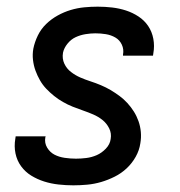

<svg xmlns="http://www.w3.org/2000/svg" viewBox="-20 -548 540 576"><path d="M200 8Q178 8 155.5 5.5Q133 3 112.5 -3.5Q92 -10 74 -21Q56 -32 43.5 -49Q31 -66 26.5 -87.5Q22 -109 26 -132L27 -139H117L116 -136Q113 -119 121.5 -105Q130 -91 143.5 -84Q157 -77 174 -74.5Q191 -72 208 -72Q223 -72 239 -74Q255 -76 270 -82.5Q285 -89 297.5 -102Q310 -115 312 -131Q315 -148 307.5 -163Q300 -178 287.5 -188Q275 -198 260 -204.5Q245 -211 229 -216.5Q213 -222 198 -228Q183 -234 169 -242Q155 -250 142.5 -260Q130 -270 119 -281.5Q108 -293 100 -307Q92 -321 86.5 -336Q81 -351 79 -368Q77 -385 80 -402Q84 -422 93.5 -441.5Q103 -461 118.5 -476Q134 -491 153 -501.5Q172 -512 192 -518Q212 -524 232.5 -526Q253 -528 273 -528Q295 -528 316.5 -525.5Q338 -523 358 -516.5Q378 -510 395.5 -498.5Q413 -487 424.5 -470Q436 -453 440 -431.5Q444 -410 440 -388L439 -381H349V-384Q352 -400 345.5 -414Q339 -428 326 -435.5Q313 -443 297.5 -445.5Q282 -448 266 -448Q252 -448 236.5 -445.5Q221 -443 207 -436.5Q193 -430 182.5 -417Q172 -404 169 -390Q166 -372 173 -357Q180 -342 193 -332Q206 -322 221 -315.5Q236 -309 251.5 -304Q267 -299 282.5 -292.5Q298 -286 311.5 -278Q325 -270 338 -260.5Q351 -251 362 -239Q373 -227 381.5 -213.5Q390 -200 395.5 -184.5Q401 -169 402.5 -152Q404 -135 401 -118Q398 -97 387 -77.5Q376 -58 360 -43Q344 -28 324 -18Q304 -8 283.5 -2Q263 4 242 6Q221 8 200 8Z"/></svg>

Font: Iosevka Term Curly Md Obl
Style: Regular
Weight: 500
Italic angle: -9°
Designer: Belleve Invis
Foundry: Belleve Invis
Version: Version 32.3.0